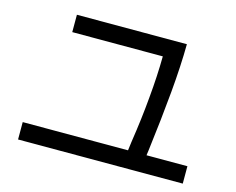

<svg xmlns="http://www.w3.org/2000/svg" viewBox="-96 -859 1192 970"><g transform="rotate(15 500.0 -374.0)"><path d="M620.1 -122.1Q482.4 -122.1 69.3 -122.1Q69.3 -99.6 69.3 -31.2Q284.2 -31.2 930.7 -31.2Q930.7 -53.7 930.7 -122.1Q877 -122.1 716.8 -122.1Q717.8 -128.9 720.7 -150.4Q742.2 -321.3 754.9 -462.9Q767.6 -604.5 768.6 -716.8Q577.1 -716.8 193.4 -716.8Q193.4 -694.3 193.4 -626Q311.5 -626 667 -626Q666 -523.4 655.3 -409.2Q645.5 -294.9 626 -168Q624 -152.3 620.1 -122.1Z"/></g></svg>

Font: Aptus Gothic JP
Style: Medium
Weight: 400
Designer: Fuminori Ogawa / Motoya
Version: Version 1